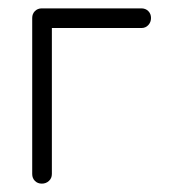

<svg xmlns="http://www.w3.org/2000/svg" viewBox="-20 -426 438 459"><path d="M80 13Q70 13 63.5 6.5Q57 0 57 -10V-383Q57 -393 63.5 -399.5Q70 -406 80 -406H318Q328 -406 334.5 -399.5Q341 -393 341 -383Q341 -373 334.5 -366Q328 -359 318 -359H104V-10Q104 0 97 6.5Q90 13 80 13Z"/></svg>

Font: Zen Kurenaido
Style: ARC
Weight: 400
Designer: Yoshimichi Ohira
Foundry: Positype
Version: Version 1.001